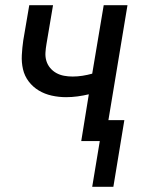

<svg xmlns="http://www.w3.org/2000/svg" viewBox="-20 -540 540 735"><path d="M333 175 362 0H291L320 -179Q299 -174 277 -171Q255 -168 233 -168Q205 -168 178 -174Q151 -180 128.5 -193.5Q106 -207 90 -228Q74 -249 68 -275Q62 -301 63.5 -329Q65 -357 69 -385L92 -520H183L158 -372Q155 -355 154 -338.5Q153 -322 157.5 -307Q162 -292 172 -280Q182 -268 195.5 -260.5Q209 -253 225 -250Q241 -247 258 -247Q277 -247 296 -250Q315 -253 333 -258L377 -520H468L395 -80H456L414 175Z"/></svg>

Font: Iosevka Curly Medium
Style: Italic
Weight: 500
Italic angle: -9°
Monospace: yes
Designer: Belleve Invis
Foundry: Belleve Invis
Version: Version 22.1.2; ttfautohint (v1.8.4)